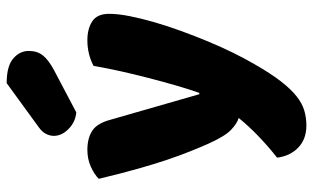

<svg xmlns="http://www.w3.org/2000/svg" viewBox="-206 -578 961 590"><g transform="rotate(-90 275.0 -283.5)"><path d="M128 -124Q117 -149 104.5 -180Q92 -211 78.5 -251Q65 -291 50.5 -342.5Q36 -394 20 -461Q34 -475 57.5 -485.5Q81 -496 109 -496Q144 -496 167 -481.5Q190 -467 201 -427L280 -152H284Q296 -186 307.5 -226Q319 -266 330 -308.5Q341 -351 350.5 -393.5Q360 -436 367 -477Q403 -496 446 -496Q481 -496 504 -481Q527 -466 527 -429Q527 -402 520 -366.5Q513 -331 501.5 -291Q490 -251 474.5 -208.5Q459 -166 442 -125Q425 -84 407 -47.5Q389 -11 372 18Q344 67 320 98Q296 129 274 146.5Q252 164 230 170.5Q208 177 184 177Q142 177 116 152Q90 127 85 87Q117 62 149 31.5Q181 1 207 -31Q190 -36 170.5 -54.5Q151 -73 128 -124ZM314 -744Q366 -744 389.5 -724Q413 -704 413 -676Q413 -650 399 -632.5Q385 -615 353 -598L224 -530Q194 -533 173 -554Q152 -575 152 -599Q152 -611 158 -623Q164 -635 178 -645Z"/></g></svg>

Font: Baloo Bhai
Style: Regular
Weight: 400
Designer: Supriya Tembe, Noopur Datye and Ek Type
Foundry: Ek Type
Version: Version 1.100;PS 1.000;hotconv 1.0.88;makeotf.lib2.5.647800;